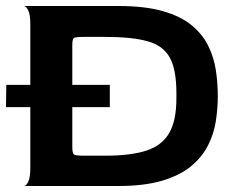

<svg xmlns="http://www.w3.org/2000/svg" viewBox="-27 -620 788 640"><path d="M53 0Q60 0 67 -14Q74 -28 74 -60V-540Q74 -572 67 -585.5Q60 -599 53 -600H367Q456 -600 515.5 -583Q575 -566 611.5 -536Q648 -506 667 -467.5Q686 -429 692.5 -386Q699 -343 699 -299Q699 -259 692.5 -216.5Q686 -174 666.5 -135.5Q647 -97 610.5 -66.5Q574 -36 514.5 -18Q455 0 367 0ZM254 -101H323Q409 -101 461 -118Q513 -135 537 -176.5Q561 -218 561 -292V-310Q561 -388 539 -428Q517 -468 465 -482.5Q413 -497 323 -497H254Q225 -497 219.5 -493.5Q214 -490 214 -469V-131Q214 -109 219.5 -105Q225 -101 254 -101ZM-7 -263 -6 -337H339V-263Z"/></svg>

Font: Red Rose SemiBold
Style: Regular
Weight: 600
Designer: Jaikishan Patel
Version: Version 2.000